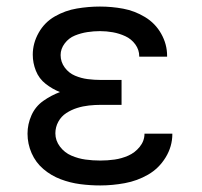

<svg xmlns="http://www.w3.org/2000/svg" viewBox="-20 -558 616 586"><path d="M286 8Q323 8 361 1Q399 -6 432 -25Q465 -44 485.5 -77.5Q506 -111 506 -149V-150H421Q421 -128 406.5 -110Q392 -92 371.5 -83Q351 -74 329.5 -71Q308 -68 286 -68Q263 -68 241 -71Q219 -74 198 -83Q177 -92 163 -110.5Q149 -129 149 -151Q149 -151 149 -151Q149 -151 149 -151Q149 -151 149 -151Q149 -151 149 -151Q149 -170 158 -186.5Q167 -203 182.5 -213Q198 -223 215.5 -228.5Q233 -234 251.5 -236Q270 -238 288 -238H351V-314H288Q268 -314 248 -316.5Q228 -319 209 -327Q190 -335 177.5 -352Q165 -369 165 -390Q165 -409 177.5 -425.5Q190 -442 208.5 -449.5Q227 -457 246.5 -460Q266 -463 285 -463Q305 -463 324.5 -459.5Q344 -456 362.5 -447.5Q381 -439 393 -422.5Q405 -406 405 -386V-385H490V-388Q490 -423 472 -455Q454 -487 422.5 -506Q391 -525 356 -531.5Q321 -538 285 -538Q250 -538 214.5 -532Q179 -526 147.5 -508Q116 -490 98 -458Q80 -426 80 -391Q80 -366 89.5 -342Q99 -318 119.5 -302Q140 -286 163 -277Q136 -267 112 -250Q88 -233 76 -206Q64 -179 64 -150Q64 -119 76.5 -90.5Q89 -62 112.5 -42Q136 -22 165 -11Q194 0 224.5 4Q255 8 286 8Z"/></svg>

Font: Iosevka Sparkle
Style: Regular
Weight: 400
Designer: Belleve Invis
Foundry: Belleve Invis
Version: Version 4.5.0; ttfautohint (v1.8.3)